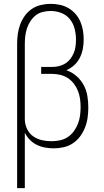

<svg xmlns="http://www.w3.org/2000/svg" viewBox="-20 -763 540 998"><path d="M69 215V-535Q69 -561 72.5 -586.5Q76 -612 85 -636Q94 -660 109 -681Q124 -702 145.5 -716.5Q167 -731 192.5 -737Q218 -743 243 -743Q267 -743 291 -738Q315 -733 335.5 -721Q356 -709 372 -691Q388 -673 397.5 -651Q407 -629 411 -605.5Q415 -582 415 -558Q415 -533 410.5 -509Q406 -485 395 -463Q384 -441 366 -424.5Q348 -408 325 -398Q354 -388 377 -368Q400 -348 414.5 -321.5Q429 -295 434 -265Q439 -235 439 -205Q439 -179 435.5 -152.5Q432 -126 422.5 -101.5Q413 -77 397.5 -55.5Q382 -34 360 -19Q338 -4 312 2Q286 8 260 8Q237 8 214.5 4Q192 0 171.5 -10Q151 -20 135 -36.5Q119 -53 109 -73V215ZM247 -29Q269 -29 291 -33.5Q313 -38 331.5 -50Q350 -62 363.5 -80.5Q377 -99 385 -119.5Q393 -140 396 -162Q399 -184 399 -207Q399 -228 396 -249.5Q393 -271 385 -291Q377 -311 363.5 -328.5Q350 -346 332 -357.5Q314 -369 293 -374Q272 -379 250 -379H194V-415H250Q268 -415 285.5 -419Q303 -423 318.5 -432.5Q334 -442 345 -456Q356 -470 363 -486.5Q370 -503 372.5 -521Q375 -539 375 -557Q375 -585 368 -613Q361 -641 343.5 -663Q326 -685 299 -695.5Q272 -706 243 -706Q223 -706 202.5 -701Q182 -696 166 -683.5Q150 -671 138.5 -653.5Q127 -636 120.5 -616.5Q114 -597 111.5 -576.5Q109 -556 109 -535V-140Q110 -115 121 -92Q132 -69 152.5 -54.5Q173 -40 197.5 -34.5Q222 -29 247 -29Z"/></svg>

Font: Iosevka SS18 Extralight
Style: Regular
Weight: 200
Monospace: yes
Designer: Belleve Invis
Foundry: Belleve Invis
Version: Version 25.1.1; ttfautohint (v1.8.4)